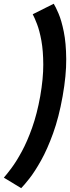

<svg xmlns="http://www.w3.org/2000/svg" viewBox="-74 -783 376 1024"><path d="M39 220.5 -53.5 164.5Q-38 147 -12.2 112.5Q13.5 78 42.5 24.5Q71.5 -29 97.5 -102.2Q123.5 -175.5 140.5 -269.5Q157 -364.5 156.8 -438.2Q156.5 -512 146.8 -565.8Q137 -619.5 123.5 -654.5Q110 -689.5 100.5 -707L212.5 -763Q222.5 -747.5 238.2 -710.8Q254 -674 266.2 -613.8Q278.5 -553.5 279.2 -468Q280 -382.5 260 -269.5Q240 -157 209.2 -72Q178.5 13 145 72.8Q111.5 132.5 83 168.8Q54.5 205 39 220.5Z"/></svg>

Font: Anybody SemiBold
Style: Italic
Weight: 600
Italic angle: -10°
Designer: Tyler Finck
Foundry: Etcetera Type Company
Version: Version 1.010; ttfautohint (v1.8.3) -l 8 -r 50 -G 200 -x 14 